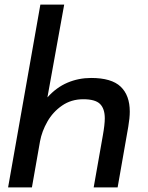

<svg xmlns="http://www.w3.org/2000/svg" viewBox="-20 -810 640 830"><path d="M154.5 -790H257.5L185 -389Q223.5 -432 271.5 -452.5Q319.5 -473 374 -473Q462 -473 501.5 -435.5Q541 -398 541 -327.5Q541 -300 534.5 -262L488.5 0H385L424.5 -224Q433 -271.5 433 -298.5Q433 -340 412.5 -360.5Q392 -381 340 -381Q288 -381 248.2 -353.5Q208.5 -326 184.8 -284.2Q161 -242.5 153 -199L118 0H15Z"/></svg>

Font: JuliaMono Medium
Style: Italic
Weight: 500
Italic angle: -9°
Monospace: yes
Designer: cormullion
Foundry: corm
Version: Version 0.054; ttfautohint (v1.8.4)